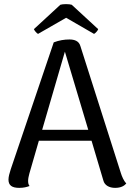

<svg xmlns="http://www.w3.org/2000/svg" viewBox="-20 -898 639 929"><path d="M164 -734 300 -812 435 -734C442 -737 454 -751 455 -757L327 -875C315 -879 284 -879 272 -875L144 -757C146 -751 157 -737 164 -734ZM565 -60 369 -675C362 -700 340 -707 316 -707C291 -707 266 -703 240 -693L32 -79C26 -61 21 -42 21 -29C21 -1 38 11 73 11C95 11 109 7 123 2C118 -4 116 -12 116 -23C116 -34 119 -46 122 -58L168 -217H423L480 -25C486 -1 509 11 537 11C566 11 581 1 591 -10C579 -23 570 -44 565 -60ZM184 -270 294 -648 407 -270Z"/></svg>

Font: Arima Koshi Medium
Style: Regular
Weight: 500
Designer: Joana Correia and Natanael Gama
Foundry: NDISCOVER
Version: Version 1.019;PS 001.019;hotconv 1.0.88;makeotf.lib2.5.64775